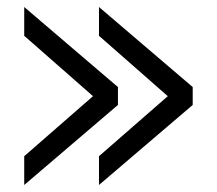

<svg xmlns="http://www.w3.org/2000/svg" viewBox="-20 -597 618 547"><path d="M49 -152 245 -323 49 -495V-577L316 -349V-298L49 -70ZM262 -152 458 -323 262 -495V-577L529 -349V-298L262 -70Z"/></svg>

Font: Pridi Light
Style: Regular
Weight: 300
Version: Version 1.002